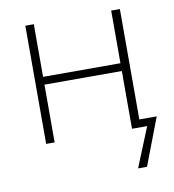

<svg xmlns="http://www.w3.org/2000/svg" viewBox="-80 -601 769 848"><g transform="rotate(-10 304.5 -176.5)"><path d="M90 0V-530H128V-294H475V-530H514V-35H592L511 177H471L543 0H475V-259H128V0Z"/></g></svg>

Font: Noto Sans ExtraLight
Style: Regular
Weight: 200
Designer: Monotype Design Team
Foundry: Monotype Imaging Inc.
Version: Version 2.007